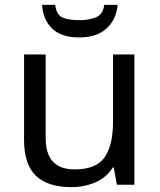

<svg xmlns="http://www.w3.org/2000/svg" viewBox="-20 -760 658 790"><path d="M533 -536V0H461L448 -71H444Q418 -29 372 -9.5Q326 10 274 10Q177 10 128 -36.5Q79 -83 79 -185V-536H168V-191Q168 -63 287 -63Q376 -63 410.5 -113Q445 -163 445 -257V-536ZM464 -740Q459 -680 418.5 -643Q378 -606 306 -606Q232 -606 194.5 -642.5Q157 -679 153 -740H207Q212 -699 237 -688Q262 -677 308 -677Q347 -677 375.5 -689Q404 -701 409 -740Z"/></svg>

Font: Noto Sans Lao
Style: Regular
Weight: 400
Designer: Monotype Design Team
Foundry: Monotype Imaging Inc.
Version: Version 2.003; ttfautohint (v1.8.4.7-5d5b)